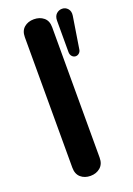

<svg xmlns="http://www.w3.org/2000/svg" viewBox="-139 -765 570 825"><g transform="rotate(-20 145.5 -352.5)"><path d="M64.9 -54.2V-650.9Q64.9 -679.7 82.5 -694.8Q100.1 -710 127 -710Q153.8 -710 171.9 -695.1Q189.9 -680.2 189.9 -650.9V-54.2Q189.9 -25.4 171.9 -9.8Q153.8 5.9 127 5.9Q100.1 5.9 82.5 -9.5Q64.9 -24.9 64.9 -54.2ZM219.2 -526.9V-669.9Q219.2 -689.9 230.2 -700.4Q241.2 -710.9 256.6 -710.9Q272 -710.9 282.5 -699Q293 -687 290 -667L267.1 -522.9Q266.1 -512.2 259 -505.6Q252 -499 242.7 -499Q233.4 -499 226.3 -506.6Q219.2 -514.2 219.2 -526.9Z"/></g></svg>

Font: Nunito-Bold
Style: Bold
Weight: 700
Designer: Vernon Adams
Foundry: newtypography
Version: Version 3.000